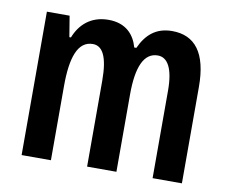

<svg xmlns="http://www.w3.org/2000/svg" viewBox="-66 -635 852 716"><g transform="rotate(10 360.5 -276.5)"><path d="M531 -553C469 -553 433 -519 410 -468H402C389 -515 356 -553 290 -553C222 -553 182 -513 163 -464H157L144 -543H58V0H169V-281C169 -389 191 -454 248 -454C284 -454 306 -418 306 -325V0H417V-293C417 -398 442 -454 494 -454C531 -454 554 -416 554 -331V0H665V-365C665 -493 618 -553 531 -553Z"/></g></svg>

Font: Noto Sans Hebrew ExtraCondensed SemiBold
Style: Regular
Weight: 600
Width: 2
Designer: Ben Nathan
Foundry: Google LLC
Version: Version 3.001